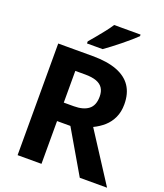

<svg xmlns="http://www.w3.org/2000/svg" viewBox="-166 -1044 988 1154"><g transform="rotate(20 328.5 -467.0)"><path d="M84.8 0V-714H304.4Q398.3 -714 460 -690.6Q521.8 -667.2 552.5 -621.3Q583.3 -575.3 583.3 -506.1Q583.3 -457.7 566.2 -420.9Q549.2 -384.1 520.1 -358.2Q490.9 -332.4 453.7 -314.5L657 0H482.5L322.9 -273.6H237.6V0ZM237.6 -391.7H301.3Q362.1 -391.7 395.1 -417.1Q428.1 -442.4 428.1 -499.1Q428.1 -531.4 414.7 -552.4Q401.4 -573.4 373.2 -584Q344.9 -594.5 300.6 -594.5H237.6ZM531.6 -923.6Q517.1 -909.6 494 -889.3Q470.9 -869 444 -847.5Q417.1 -826 391.7 -806.5Q366.3 -787 347.1 -773.6H247V-786.8Q263.2 -805.8 284.7 -831.5Q306.2 -857.2 327.4 -884.4Q348.7 -911.6 362.8 -933.6H531.6Z"/></g></svg>

Font: Noto Sans Symbols
Style: Regular
Weight: 400
Designer: Monotype Design Team
Foundry: Monotype Imaging Inc.
Version: Version 2.002